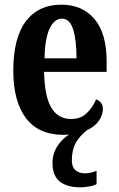

<svg xmlns="http://www.w3.org/2000/svg" viewBox="-20 -568 510 823"><path d="M325 235Q267 235 236 210Q205 185 205 130Q205 91 226 58.5Q247 26 276 9Q265 10 252 10Q145 10 91 -62Q37 -134 37 -265Q37 -406 91 -477Q145 -548 243 -548Q333 -548 385 -486.5Q437 -425 437 -306V-260H169Q171 -155 200 -106.5Q229 -58 284 -58Q326 -58 351.5 -82.5Q377 -107 392 -142Q404 -138 412.5 -128Q421 -118 421 -101Q421 -77 405 -52Q389 -27 353 -10Q319 17 303.5 46.5Q288 76 288 120Q288 148 303.5 161.5Q319 175 343 175Q367 175 394 164V221Q382 228 360.5 231.5Q339 235 325 235ZM308 -318Q308 -396 293.5 -442Q279 -488 246 -488Q212 -488 192 -444Q172 -400 171 -318Z"/></svg>

Font: Noto Serif Ethiopic ExtraCondensed
Style: Bold
Weight: 700
Width: 2
Designer: Monotype Design Team
Foundry: Monotype Imaging Inc.
Version: Version 2.102; ttfautohint (v1.8.4.7-5d5b)